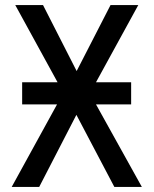

<svg xmlns="http://www.w3.org/2000/svg" viewBox="-20 -734 603 754"><path d="M26 0H134L280 -283L429 0H537L357 -324H495V-411H357L523 -714H414L281 -455L149 -714H40L206 -411H67V-324H204Z"/></svg>

Font: Noto Sans Mono SemiCondensed Medium
Style: Regular
Weight: 500
Width: 4
Designer: Monotype Design Team
Foundry: Monotype Imaging Inc.
Version: Version 2.014